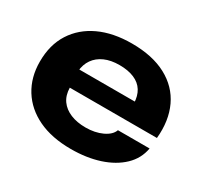

<svg xmlns="http://www.w3.org/2000/svg" viewBox="-121 -704 916 872"><g transform="rotate(30 337.5 -268.0)"><path d="M339 9Q239 9 167.5 -25Q96 -59 57.5 -121Q19 -183 19 -265Q19 -353 59 -415.5Q99 -478 171 -511.5Q243 -545 341 -545Q449 -545 522 -506Q595 -467 628.5 -396Q662 -325 653 -230H196Q197 -190 216 -163.5Q235 -137 269 -123Q303 -109 348 -109Q397 -109 434.5 -126.5Q472 -144 482 -172H648Q638 -115 595.5 -74.5Q553 -34 487 -12.5Q421 9 339 9ZM191 -313 186 -323H491L484 -313Q483 -352 466.5 -378.5Q450 -405 418 -418.5Q386 -432 341 -432Q296 -432 263.5 -417.5Q231 -403 212.5 -376.5Q194 -350 191 -313Z"/></g></svg>

Font: Mona Sans Expanded
Style: Bold
Weight: 700
Width: 7
Designer: Deni Anggara
Foundry: GitHub
Version: Version 2.000